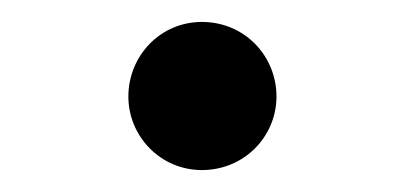

<svg xmlns="http://www.w3.org/2000/svg" viewBox="-20 -450 369 175"><path d="M164 -295C203 -295 232 -326 232 -362C232 -399 203 -430 164 -430C126 -430 97 -399 97 -362C97 -326 126 -295 164 -295Z"/></svg>

Font: Source Han Serif SC Medium
Style: Regular
Weight: 500
Designer: Ryoko NISHIZUKA 西塚涼子 (kana & ideographs); Frank Grießhammer (Latin, Greek & Cyrillic); Wenlong ZHANG 张文龙 (bopomofo); San
Foundry: Adobe
Version: Version 2.003;hotconv 1.1.1;makeotfexe 2.6.0